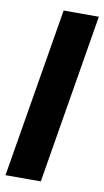

<svg xmlns="http://www.w3.org/2000/svg" viewBox="-86 -769 441 811"><g transform="rotate(10 134.0 -364.0)"><path d="M270.5 -727.5 149.8 0H-1.6L119.5 -727.5Z"/></g></svg>

Font: Inter Tight
Style: Italic
Weight: 400
Italic angle: -9.39999°
Designer: Rasmus Andersson
Foundry: rsms
Version: Version 3.002